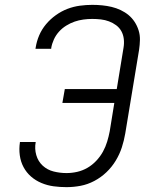

<svg xmlns="http://www.w3.org/2000/svg" viewBox="-20 -763 640 791"><path d="M254 8Q227 8 201 4.5Q175 1 151 -9Q127 -19 108 -35.5Q89 -52 77 -74.5Q65 -97 61.5 -123.5Q58 -150 62 -176Q62 -177 62 -177.5Q62 -178 62 -178H127Q127 -178 127 -177.5Q127 -177 127 -177Q122 -150 129.5 -124Q137 -98 156 -80.5Q175 -63 201 -56.5Q227 -50 254 -50Q276 -50 298 -55Q320 -60 340 -71.5Q360 -83 376.5 -100.5Q393 -118 404 -138Q415 -158 421.5 -179.5Q428 -201 432 -222L451 -339H237L247 -396H461L489 -567Q492 -585 490 -602.5Q488 -620 480 -634.5Q472 -649 458.5 -659Q445 -669 429 -675Q413 -681 395.5 -683Q378 -685 360 -685Q342 -685 323.5 -682.5Q305 -680 287.5 -674Q270 -668 253 -657.5Q236 -647 223 -632.5Q210 -618 202 -600.5Q194 -583 191 -565Q191 -564 191 -563Q191 -562 191 -562H126Q126 -563 126.5 -564Q127 -565 127 -567Q131 -593 141.5 -617.5Q152 -642 169.5 -663Q187 -684 210 -700.5Q233 -717 258 -726.5Q283 -736 309 -739.5Q335 -743 360 -743Q381 -743 401 -741Q421 -739 440 -734.5Q459 -730 477 -721.5Q495 -713 509.5 -701Q524 -689 534.5 -673Q545 -657 551 -638Q557 -619 556.5 -598.5Q556 -578 553 -558L496 -213Q491 -184 482 -156Q473 -128 457 -101.5Q441 -75 418.5 -53.5Q396 -32 368.5 -17.5Q341 -3 312 2.5Q283 8 254 8Z"/></svg>

Font: Iosevka Curly LtExObl
Style: Regular
Weight: 300
Width: 7
Italic angle: -9°
Monospace: yes
Designer: Belleve Invis
Foundry: Belleve Invis
Version: Version 11.1.0; ttfautohint (v1.8.3)